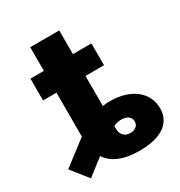

<svg xmlns="http://www.w3.org/2000/svg" viewBox="-214 -789 854 912"><g transform="rotate(-30 213.5 -333.0)"><path d="M83.5 -426.3V-185.5L-50.3 -83L22 8.3L112.3 -62C143.1 -15.1 200.7 10.3 289.1 10.3C407.7 10.3 473.1 -35.6 473.1 -116.2C473.1 -202.1 400.4 -264.6 282.7 -264.6C269 -264.6 255.9 -263.7 242.7 -261.2V-426.3H344.2V-545.9H242.7V-675.8H83.5V-545.9H9.8V-426.3ZM242.7 -134.8V-152.3C260.7 -160.2 275.4 -162.6 290 -161.6C321.8 -160.2 337.4 -143.6 337.4 -122.1C337.4 -99.1 318.4 -84.5 293 -84.5C264.6 -84.5 242.7 -101.6 242.7 -134.8Z"/></g></svg>

Font: Raveo
Style: Bold
Weight: 700
Designer: Jakub Foglar, Rasmus Andersson (Inter)
Foundry: Jakubfoglar.com
Version: Version 1.100;Glyphs 3.2.3 (3260)